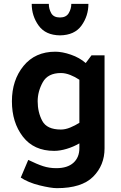

<svg xmlns="http://www.w3.org/2000/svg" viewBox="-20 -773 632 999"><path d="M440 -753Q440 -690 404 -640Q368 -590 292 -589Q217 -590 181 -640Q145 -690 145 -753H234Q234 -727 246.5 -704.5Q259 -682 292 -682Q324 -682 337.5 -704.5Q351 -727 351 -753ZM297 -393Q229 -393 202.5 -345Q176 -297 176 -246Q176 -189 200 -144Q224 -99 297 -99Q320 -99 345.5 -109.5Q371 -120 393 -134V-358Q371 -373 345.5 -383Q320 -393 297 -393ZM524 -485V-1Q524 87 464.5 146.5Q405 206 276 206Q245 206 186 191.5Q127 177 88 151L127 59Q172 81 204 91.5Q236 102 273 102Q331 102 362 74Q393 46 393 -2V-27Q362 -9 327 1.5Q292 12 262 12Q156 12 99 -62Q42 -136 42 -246Q42 -356 102.5 -430Q163 -504 268 -504Q304 -504 349 -488.5Q394 -473 426 -445L456 -485Z"/></svg>

Font: Palanquin Dark
Style: Regular
Weight: 400
Designer: Pria Ravichandran
Version: Version 1.001